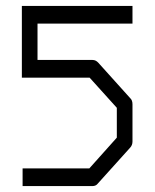

<svg xmlns="http://www.w3.org/2000/svg" viewBox="-20 -680 526 650"><path d="M428.5 -660V-600H107V-477H293.5Q304 -477 312.5 -468L420.5 -348Q428.5 -341 428.5 -327V-201Q428.5 -188.5 420.5 -180L311.5 -59Q305 -50 292.5 -50H56.5V-110H282.5L375.5 -214V-315L283.5 -417H54V-660Z"/></svg>

Font: 3270 Nerd Font Mono SemCond
Style: Regular
Weight: 400
Monospace: yes
Version: Version 3.0.1;Nerd Fonts 3.1.1